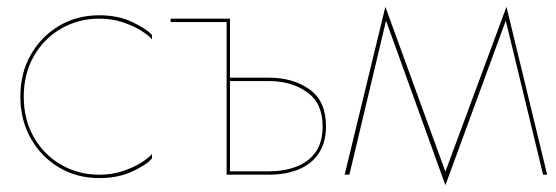

<svg xmlns="http://www.w3.org/2000/svg" viewBox="-20 -515 1638 566"><path d="M50 -230Q50 -297 79.5 -349Q109 -401 160 -430.5Q211 -460 273 -460Q310 -460 341.5 -449.5Q373 -439 395.5 -425Q418 -411 428 -399V-412Q412 -430 370 -450Q328 -470 273 -470Q207 -470 154.5 -439Q102 -408 71 -354Q40 -300 40 -230Q40 -161 71 -106.5Q102 -52 154.5 -21Q207 10 273 10Q328 10 370 -9.5Q412 -29 428 -48V-61Q418 -49 395.5 -35Q373 -21 341.5 -10.5Q310 0 273 0Q211 0 160 -29.5Q109 -59 79.5 -111Q50 -163 50 -230Z M655 -276H773Q839 -276 885 -243.5Q931 -211 931 -143Q931 -95 910 -66Q889 -37 853 -23.5Q817 -10 773 -10H655V0H773Q821 0 859 -15Q897 -30 919 -62Q941 -94 941 -143Q941 -217 892.5 -251.5Q844 -286 773 -286H655ZM648 -450V0H658V-460H483V-450Z M1581 0H1593L1473 -495L1471 -454ZM1293 -9V31L1471 -454L1473 -495ZM1293 31V-9L1116 -495L1118 -454ZM996 0H1010L1118 -454L1116 -495Z"/></svg>

Font: Jost Thin
Style: Regular
Weight: 250
Version: Version 3.710